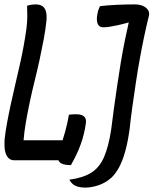

<svg xmlns="http://www.w3.org/2000/svg" viewBox="-26 -728 697 872"><path d="M40 0Q24 0 14.5 -8.5Q5 -17 0 -31Q-5 -45 -5.5 -62Q-6 -79 -5 -97Q-1 -132 6.5 -172.5Q14 -213 23.5 -256.5Q33 -300 43.5 -345Q54 -390 64 -434Q74 -478 81.5 -519.5Q89 -561 94 -597Q98 -631 98 -653Q98 -675 97 -702Q103 -704 108.5 -705Q114 -706 120 -707Q126 -708 135 -708Q156 -708 167.5 -699.5Q179 -691 183 -674.5Q187 -658 185 -635Q181 -594 172.5 -549Q164 -504 153.5 -455.5Q143 -407 131 -359Q119 -311 109 -263.5Q99 -216 91.5 -172.5Q84 -129 81 -91H260Q273 -91 281 -85.5Q289 -80 292 -68.5Q295 -57 293.5 -39.5Q292 -22 286 0ZM287 -207Q291 -207 297 -208Q303 -209 310 -209Q317 -209 322 -209Q336 -209 346 -205Q356 -201 361 -192.5Q366 -184 364 -169Q361 -145 355 -120.5Q349 -96 340 -71Q331 -46 319.5 -22.5Q308 1 296 22Q276 22 262 18Q248 14 242 5Q236 -4 238 -18Q241 -36 250 -64Q259 -92 269.5 -128.5Q280 -165 287 -207ZM289 88Q350 80 387.5 57Q425 34 446 -13.5Q467 -61 479 -140Q485 -190 492 -240Q499 -290 506.5 -341Q514 -392 522.5 -443.5Q531 -495 541.5 -546.5Q552 -598 564 -650L574 -613L541 -639L578 -632Q562 -627 543.5 -622Q525 -617 506.5 -613Q488 -609 472 -606.5Q456 -604 443 -604Q425 -604 418 -619Q411 -634 416 -662Q418 -675 421.5 -684.5Q425 -694 428 -700Q444 -702 462.5 -703.5Q481 -705 501.5 -706Q522 -707 543 -707.5Q564 -708 585 -708Q608 -708 623.5 -701Q639 -694 646.5 -682Q654 -670 650 -655Q639 -611 628.5 -561Q618 -511 608.5 -458.5Q599 -406 591 -352Q583 -298 575.5 -245.5Q568 -193 563 -144Q555 -85 543 -41.5Q531 2 515 31.5Q499 61 480 79Q453 103 421 113.5Q389 124 361 124Q342 124 328 120Q314 116 304.5 108Q295 100 289 88Z"/></svg>

Font: Rec Mono Duotone
Style: Italic
Weight: 400
Italic angle: -10°
Monospace: yes
Version: Version 1.085; ttfautohint (v1.8.4.7-5d5b)